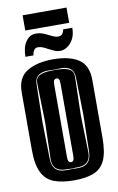

<svg xmlns="http://www.w3.org/2000/svg" viewBox="-94 -893 586 956"><g transform="rotate(-10 198.5 -415.0)"><path d="M202 12Q142 12 101.5 -3Q61 -18 40.5 -58.5Q20 -99 20 -173V-465Q20 -539 70 -569.5Q120 -600 202 -600Q284 -600 330.5 -569.5Q377 -539 377 -465V-174Q377 -99 358.5 -59Q340 -19 301 -3.5Q262 12 202 12ZM166 -45H193Q199 -45 202 -46Q204 -45 209 -45H233Q297 -45 299 -114L303 -300L299 -493Q298 -524 278.5 -537.5Q259 -551 227 -549L202 -548L172 -549Q140 -550 120.5 -537Q101 -524 100 -493L96 -300L100 -114Q102 -45 166 -45ZM193 -48 181 -49H166Q103 -51 104 -114L109 -301L104 -493Q103 -522 122 -533Q141 -544 172 -545L202 -546L227 -545Q258 -544 277 -533Q296 -522 295 -493L290 -301L295 -114Q296 -51 233 -49H219L209 -48ZM202 -80Q210 -80 214 -87Q218 -92 218 -110V-473Q218 -490 214 -497Q210 -503 202 -503Q195 -503 190 -497Q186 -490 186 -473V-110Q186 -92 190 -87Q194 -80 202 -80ZM246 -635Q229 -635 214 -642Q199 -649 185 -656Q173 -663 161.5 -667.5Q150 -672 138 -672Q125 -672 118 -661.5Q111 -651 110 -636H69Q69 -683 88.5 -712Q108 -741 140 -741Q158 -741 173 -735.5Q188 -730 201 -723Q213 -717 224.5 -712Q236 -707 247 -707Q263 -707 269.5 -716.5Q276 -726 278 -738H324Q324 -704 311.5 -681Q299 -658 281 -646.5Q263 -635 246 -635ZM91 -765V-842H313V-765Z"/></g></svg>

Font: Alumni Sans Inline One
Style: Regular
Weight: 400
Designer: Robert E. Leuschke
Foundry: Robert E. Leuschke
Version: Version 1.100; ttfautohint (v1.8.3)